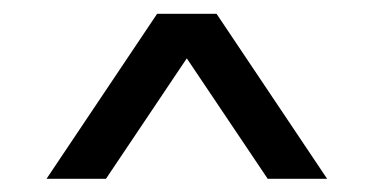

<svg xmlns="http://www.w3.org/2000/svg" viewBox="-20 -704 553 284"><path d="M48.8 -439.5 212.4 -683.6H300.3L463.9 -439.5H376L256.3 -617.7L136.7 -439.5Z"/></svg>

Font: Sanitrixie
Style: Regular
Weight: 400
Designer: Jayvee D. Enaguas (Grand Chaos)
Version: Version 1.1 - 6/9/2013